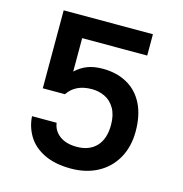

<svg xmlns="http://www.w3.org/2000/svg" viewBox="-105 -796 861 904"><g transform="rotate(15 325.0 -344.5)"><path d="M80 -180H200Q205 -142 236.5 -118.5Q268 -95 320 -95Q381 -95 415.5 -131.5Q450 -168 450 -236Q450 -285 431.5 -316.5Q413 -348 383.5 -362Q354 -376 320 -376Q240 -376 203 -320H95V-700H530V-596H213V-433Q238 -457 269.5 -469.5Q301 -482 345 -482Q413 -482 464 -453.5Q515 -425 542.5 -370Q570 -315 570 -237Q570 -162 538.5 -106Q507 -50 450.5 -19.5Q394 11 320 11Q241 11 188 -15.5Q135 -42 109 -85.5Q83 -129 80 -180Z"/></g></svg>

Font: .
Style: 
Weight: 500
Designer: A.Korolkova, Vitaly Kuzmin
Foundry: ParaType Ltd
Version: Version 1.000; Glyphs 3.2, build 3192.0